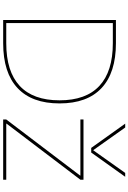

<svg xmlns="http://www.w3.org/2000/svg" viewBox="186 -1016 830 1243"><g transform="rotate(90 601.5 -395.0)"><path d="M110 -730H260Q451 -730 550.5 -637Q650 -544 650 -365Q650 -186 550.5 -93Q451 0 260 0H110ZM260 -20Q443 -20 536.5 -107Q630 -194 630 -365Q630 -536 536.5 -623Q443 -710 260 -710H130V-20ZM754 -20 1117 -498V-500H754V-520H1144V-500L781 -22V-20H1144V0H754ZM806 -790 952 -584H954L1100 -790H1125L968 -570H938L781 -790Z"/></g></svg>

Font: Enso Thin
Style: Regular
Weight: 100
Designer: Coji Morishita
Foundry: UNDERFOREST DESIGN
Version: Version 1.000